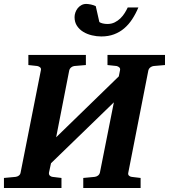

<svg xmlns="http://www.w3.org/2000/svg" viewBox="-37 -948 852 968"><path d="M737.8 -615.2Q729 -614.3 721.2 -608.4Q713.4 -602.5 710.9 -592.8L609.9 -78.1Q607.4 -68.4 613 -62.7Q618.7 -57.1 627 -56.2L671.9 -50.8V0H382.8V-50.8L439.9 -56.2Q449.2 -57.1 456.8 -62.7Q464.4 -68.4 466.8 -78.1L537.1 -432.1L220.2 -125L210 -78.1Q208.5 -68.4 214.1 -62.7Q219.7 -57.1 228 -56.2L272.9 -50.8V0H-17.1V-50.8L41 -56.2Q50.3 -57.1 57.9 -62.7Q65.4 -68.4 66.9 -78.1L168.9 -592.8Q171.4 -602.5 165.8 -607.9Q160.2 -613.3 150.9 -615.2L106 -620.1V-670.9H396V-620.1L337.9 -615.2Q329.6 -614.3 322 -608.4Q314.5 -602.5 312 -592.8L246.1 -255.9L562 -563L567.9 -592.8Q570.3 -602.5 564.7 -607.9Q559.1 -613.3 550.8 -615.2L504.9 -620.1V-670.9H794.9V-620.1ZM660.6 -910.2Q647 -877.9 629.4 -851.1Q611.8 -824.2 589.1 -804.9Q566.4 -785.6 537.8 -774.9Q509.3 -764.2 473.6 -764.2Q450.7 -764.2 426.8 -769.8Q402.8 -775.4 383.3 -787.1Q363.8 -798.8 351.3 -817.4Q338.9 -835.9 338.9 -861.8Q338.9 -873 343 -885Q347.2 -897 354.7 -906.5Q362.3 -916 373.3 -922.1Q384.3 -928.2 397.9 -928.2Q401.4 -928.2 408 -927.5Q414.6 -926.8 421.4 -925.3Q428.2 -923.8 434.8 -921.6Q441.4 -919.4 445.8 -917L463.9 -836.9Q469.7 -832.5 481 -829.8Q492.2 -827.1 504.9 -827.1Q524.9 -827.1 541.3 -835.2Q557.6 -843.3 570.3 -855.7Q583 -868.2 592 -882.8Q601.1 -897.5 606.9 -910.2Z"/></svg>

Font: Charis SIL CyrE
Style: Bold Italic
Weight: 700
Italic angle: -11°
Foundry: SIL International
Version: Version 5.000